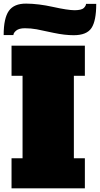

<svg xmlns="http://www.w3.org/2000/svg" viewBox="-39 -1027 545 1047"><path d="M23.9 -777.8H423.8V-613.8H363.8V-164.1H423.8V0H23.9V-164.1H84V-613.8H23.9ZM-19 -835.9Q-19 -927.7 9.3 -967.8Q37.6 -1007.8 104 -1007.3Q170.9 -1006.8 250 -989.3Q329.1 -971.7 367.7 -971.2Q406.2 -971.7 418 -983.4Q429.7 -995.1 430.2 -1005.9H485.8Q485.8 -913.6 460 -874.5Q434.1 -835 362.8 -835Q314 -835 253.9 -847.7Q193.4 -860.4 161.1 -867.2Q128.9 -873 96.7 -873Q64.5 -873 48.8 -859.9Q33.7 -846.7 34.2 -835.9Z"/></svg>

Font: AlfaSlabOne-Regular
Style: Regular
Weight: 400
Designer: JM Sole
Foundry: JM Sole
Version: Version 1.001